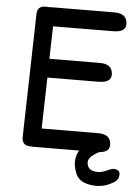

<svg xmlns="http://www.w3.org/2000/svg" viewBox="-61 -782 747 1028"><g transform="rotate(5 312.5 -268.0)"><path d="M541 -38.6Q555.7 -2 522.9 8.3Q494.1 17.1 481.9 24.9Q439 51.3 439 75.2Q439 115.2 478 122.6Q508.8 128.4 539.6 114.3Q572.8 99.1 583.5 100.1Q611.8 103 613.8 120.6Q618.2 152.8 588.9 170.9Q540 201.2 487.8 198.7Q407.7 195.3 385.7 146Q345.7 55.2 412.1 -12.2Q443.8 -45.4 490.2 -52.7Q532.7 -59.6 541 -38.6ZM171.9 -732.9 510.7 -734.9Q579.6 -735.4 581.1 -678.7Q582.5 -633.8 513.7 -633.8Q352.1 -632.8 190.9 -631.8L186.5 -457L456.5 -458.5Q525.4 -459 526.9 -402.8Q528.3 -358.4 459.5 -357.4L184.6 -356L177.7 -81.5L480.5 -83Q549.3 -83.5 550.8 -27.3Q552.2 17.6 483.4 18.1L141.6 20Q135.7 20 130.9 19Q127 19 123 19Q79.1 18.1 80.6 -30.8L96.7 -691.4Q97.7 -732.9 142.6 -733.4Q152.8 -733.4 160.6 -731.9Q166 -732.9 171.9 -732.9Z"/></g></svg>

Font: Comic Relief
Style: Regular
Weight: 400
Designer: Jeff Davis
Foundry: Loudifier
Version: Version 1.0